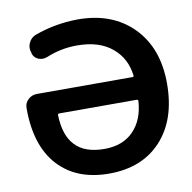

<svg xmlns="http://www.w3.org/2000/svg" viewBox="-83 -847 919 919"><g transform="rotate(-10 376.5 -387.5)"><path d="M572.3 -329.1Q572.3 -335.9 564.5 -335.9H189.5Q181.6 -335.9 181.6 -329.1Q184.6 -229.5 230.5 -181.6Q277.3 -130.9 373 -130.9Q463.9 -130.9 515.6 -185.5Q566.4 -238.3 572.3 -329.1ZM328.1 -641.6Q250 -641.6 177.7 -611.3Q167 -607.4 156.2 -607.4Q146.5 -607.4 135.7 -611.3Q115.2 -620.1 108.4 -640.6L107.4 -647.5Q103.5 -657.2 103.5 -667Q103.5 -680.7 109.4 -693.4Q120.1 -716.8 142.6 -725.6Q242.2 -762.7 353.5 -763.7Q521.5 -763.7 621.6 -662.1Q721.7 -560.5 721.7 -387.7Q721.7 -212.9 628.9 -111.8Q536.1 -10.7 375 -10.7Q216.8 -10.7 127.9 -107.9Q39.1 -205.1 39.1 -385.7Q39.1 -387.7 39.1 -388.7Q39.1 -413.1 57.1 -429.7Q75.2 -446.3 99.6 -446.3H564.5Q571.3 -446.3 570.3 -453.1Q560.5 -537.1 500 -587.9Q437.5 -641.6 328.1 -641.6Z"/></g></svg>

Font: Gen Jyuu Gothic P Bold
Style: Bold
Weight: 700
Designer: [Source Han Sans]
Ryoko NISHIZUKA  (kana & ideographs); Paul D. Hunt (Latin, Greek & Cyrillic); Wenlong ZHANG  (bopomofo
Version: Version 1.002.20150607